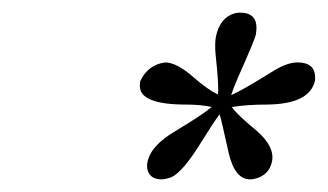

<svg xmlns="http://www.w3.org/2000/svg" viewBox="-20 -738 524 307"><path d="M318.4 -566.9Q301.3 -570.8 277.3 -570.8Q204.1 -570.8 203.6 -600.1Q203.6 -604.5 204.1 -607.9Q216.3 -634.3 243.7 -638.2Q262.7 -638.2 289.6 -614.3Q312 -594.7 328.6 -586.9Q330.1 -601.6 324.7 -650.9Q323.2 -668 325.2 -679.2Q331.5 -710 355.5 -716.8Q359.9 -717.8 363.8 -717.8Q390.6 -717.8 390.1 -692.4Q389.6 -687.5 389.2 -683.1Q387.2 -673.8 360.8 -614.7Q353 -596.7 349.6 -585.9Q366.2 -592.8 414.6 -623Q438.5 -638.2 455.6 -638.2Q483.9 -638.2 483.9 -613.8Q483.9 -610.4 483.4 -607.9Q474.1 -571.3 406.2 -570.8Q375 -570.8 350.6 -566.9Q358.9 -554.7 391.1 -528.3Q419.4 -503.4 415 -480Q410.2 -457.5 387.2 -452.1Q382.8 -451.2 379.9 -451.2Q355.5 -451.2 345.7 -493.2Q333.5 -548.3 332 -552.2Q331.1 -554.2 331.1 -555.2Q320.8 -541.5 302.7 -512.2Q272.5 -462.9 253.9 -454.6Q246.1 -451.7 238.8 -451.2Q217.8 -451.2 215.3 -469.7Q214.8 -474.6 215.8 -479Q221.2 -505.4 260.3 -528.3Q305.7 -555.7 318.4 -566.9Z"/></svg>

Font: Linux Biolinum Slanted O
Style: Slanted
Weight: 400
Designer: Philipp H. Poll
Foundry: Philipp H. Poll
Version: Version 1.0.4